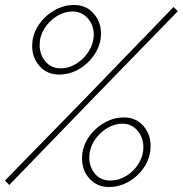

<svg xmlns="http://www.w3.org/2000/svg" viewBox="-27 -740 733 770"><path d="M210 -441Q162 -441 132 -474.5Q102 -508 102 -555Q102 -600 126.5 -637.5Q151 -675 189.5 -697.5Q228 -720 270 -720Q318 -720 348 -686.5Q378 -653 378 -605Q378 -562 353.5 -524Q329 -486 291 -463.5Q253 -441 210 -441ZM216 -466Q250 -466 280.5 -485.5Q311 -505 330 -536Q349 -567 349 -601Q349 -640 324.5 -667Q300 -694 264 -694Q231 -694 200.5 -675Q170 -656 151 -625.5Q132 -595 132 -560Q132 -520 155.5 -493Q179 -466 216 -466ZM410 10Q363 10 332.5 -23Q302 -56 302 -105Q302 -149 326.5 -186.5Q351 -224 389.5 -246.5Q428 -269 470 -269Q518 -269 547.5 -235.5Q577 -202 577 -155Q577 -110 553 -72.5Q529 -35 491 -12.5Q453 10 410 10ZM415 -16Q449 -16 479.5 -34.5Q510 -53 529 -84Q548 -115 548 -149Q548 -189 524 -216.5Q500 -244 464 -244Q431 -244 400 -224.5Q369 -205 350 -174Q331 -143 331 -108Q331 -70 354 -43Q377 -16 415 -16ZM-7 -16 321 -352 669 -712 686 -695 337 -336 10 2Z"/></svg>

Font: Raleway Thin ExtraLight
Style: Italic
Weight: 250
Italic angle: -12°
Version: Version 4.026